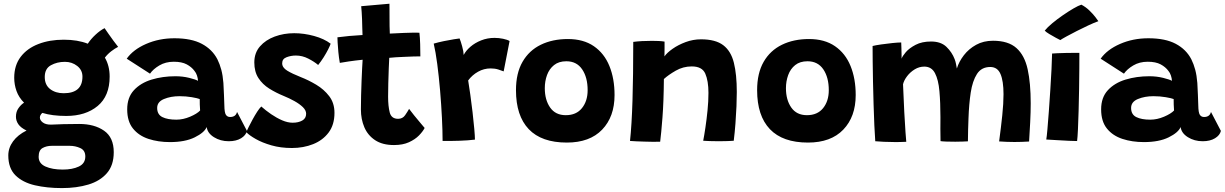

<svg xmlns="http://www.w3.org/2000/svg" viewBox="-20 -736 6417 1006"><path d="M327 -128.5Q290 -128.5 258.8 -132.5Q227.5 -136.5 202 -144.5Q189 -133.5 189 -120Q189 -106 204 -94.5Q219 -83 246 -83H247.5Q278.5 -84.5 313 -85.5Q347.5 -86.5 395 -86.5Q474.5 -86.5 525.2 -51.2Q576 -16 576 61.5Q576 130 540.2 171.2Q504.5 212.5 443 231Q381.5 249.5 304.5 249.5Q226.5 249.5 162.8 234.8Q99 220 61.2 182.8Q23.5 145.5 23.5 78.5Q23.5 38.5 48.5 4.5Q73.5 -29.5 119 -52Q89 -66.5 76.2 -85Q63.5 -103.5 63.5 -124.5Q63.5 -150.5 76.8 -169.2Q90 -188 106 -198Q78.5 -225.5 66.5 -259.2Q54.5 -293 54.5 -328.5Q54.5 -393.5 88.2 -438Q122 -482.5 180.8 -505.2Q239.5 -528 314 -528Q387 -528 440 -507Q456 -531.5 480.5 -554.2Q505 -577 528 -588.5Q535 -578 548 -559.5Q561 -541 575 -521.8Q589 -502.5 599 -490.5Q582.5 -482.5 563 -467.5Q543.5 -452.5 529.5 -434Q554.5 -391.5 554.5 -334.5Q554.5 -233 491.8 -180.8Q429 -128.5 327 -128.5ZM313.5 -247.5Q412 -247.5 412 -334.5Q412 -369 384.5 -390.5Q357 -412 320 -412Q279 -412 246.8 -394.2Q214.5 -376.5 214.5 -332.5Q214.5 -291 242.8 -269.2Q271 -247.5 313.5 -247.5ZM309 152.5Q359.5 152.5 393.2 136.5Q427 120.5 427 84Q427 52 401 40Q375 28 345 28H252Q224 28 203.2 39.5Q182.5 51 182.5 85.5Q182.5 120.5 218.2 136.5Q254 152.5 309 152.5Z M870.5 8.5Q809 8.5 758 -8.2Q707 -25 676.8 -62.5Q646.5 -100 646.5 -163Q646.5 -225.5 681.8 -263.5Q717 -301.5 774.5 -319Q832 -336.5 899 -336.5Q937.5 -336.5 971.5 -328Q1005.5 -319.5 1017.5 -312.5Q1017 -325.5 1012.2 -340Q1007.5 -354.5 999 -364.5Q984 -385 958.2 -398.8Q932.5 -412.5 890.5 -412.5Q847.5 -412.5 815 -393.2Q782.5 -374 766 -350L644 -428.5Q677.5 -476 745.5 -505.8Q813.5 -535.5 894 -535.5Q982.5 -535.5 1037.2 -506.5Q1092 -477.5 1119 -425.5Q1131.5 -400.5 1139.5 -370.5Q1147.5 -340.5 1150.5 -301.5Q1152.5 -268 1153.5 -239Q1154.5 -210 1155.5 -184Q1156 -145.5 1163.8 -134.2Q1171.5 -123 1185.5 -123Q1215.5 -123 1222 -149.5L1274 -50Q1268.5 -27 1243 -11.5Q1217.5 4 1178.5 4Q1135 4 1101 -17.2Q1067 -38.5 1063 -70.5Q1051 -41.5 1000.5 -16.5Q950 8.5 870.5 8.5ZM904 -109Q939.5 -109 976 -124.5Q1012.5 -140 1028.5 -157Q1027.5 -172.5 1026.8 -189Q1026 -205.5 1026.5 -217Q1015.5 -221.5 984.8 -226.8Q954 -232 920.5 -232Q875 -232 839.2 -217.2Q803.5 -202.5 803.5 -170.5Q803.5 -136 830.8 -122.5Q858 -109 904 -109Z M1509.5 39.5Q1450.5 39.5 1402 25.5Q1353.5 11.5 1319.8 -7.8Q1286 -27 1271 -43Q1274 -52.5 1283 -70.8Q1292 -89 1303.8 -110.5Q1315.5 -132 1327.5 -150.5Q1339.5 -169 1349 -178Q1372.5 -157 1401 -137.5Q1429.5 -118 1458.5 -105.5Q1487.5 -93 1513.5 -93Q1543.5 -93 1563.8 -104.5Q1584 -116 1584 -140Q1584 -158 1566.8 -174.8Q1549.5 -191.5 1522.5 -206.5Q1495.5 -221.5 1466 -233.5Q1425.5 -250 1390.5 -272Q1355.5 -294 1334 -327Q1312.5 -360 1312.5 -409Q1312.5 -459 1342.2 -493Q1372 -527 1419.5 -544.5Q1467 -562 1521.5 -562Q1573 -562 1625.8 -547.5Q1678.5 -533 1712.5 -507Q1709.5 -497.5 1699.8 -478Q1690 -458.5 1676 -436.2Q1662 -414 1647 -395.5Q1626.5 -413 1595.2 -429Q1564 -445 1530.5 -445Q1504.5 -445 1481.5 -436.2Q1458.5 -427.5 1458.5 -404.5Q1458.5 -382 1484.5 -366Q1510.5 -350 1556 -332Q1596 -316.5 1636.8 -292.2Q1677.5 -268 1705 -232Q1732.5 -196 1732.5 -144.5Q1732.5 -82.5 1702 -41.8Q1671.5 -1 1620.8 19.2Q1570 39.5 1509.5 39.5Z M2205 -65.5Q2195.5 -47 2175.2 -26.2Q2155 -5.5 2122.8 9.2Q2090.5 24 2044.5 24Q1984 24 1945.5 -1.5Q1907 -27 1889 -69.2Q1871 -111.5 1871 -162.5Q1871 -197 1872 -236.5Q1873 -276 1874.5 -313.2Q1876 -350.5 1877.5 -379.8Q1879 -409 1880 -423Q1840.5 -419 1806.8 -414Q1773 -409 1760.5 -406.5Q1755.5 -434.5 1752.8 -463.5Q1750 -492.5 1749 -514Q1748 -535.5 1748 -540.5Q1777 -544.5 1810.2 -547.5Q1843.5 -550.5 1879.5 -552.5Q1879 -564.5 1878.2 -590Q1877.5 -615.5 1877 -636Q1876.5 -654.5 1875 -673.2Q1873.5 -692 1872.5 -703.5L2020.5 -716.5Q2020.5 -710.5 2020.8 -688.5Q2021 -666.5 2021 -635.5Q2021 -620 2021.2 -599.8Q2021.5 -579.5 2022.5 -560Q2038.5 -560.5 2060.8 -561.8Q2083 -563 2096 -563.5Q2127.5 -565 2149.5 -565Q2171.5 -565 2177.5 -564.5Q2180.5 -540.5 2181.5 -504.5Q2182.5 -468.5 2182.5 -440.5Q2177.5 -441 2150 -440.2Q2122.5 -439.5 2096 -438Q2077.5 -437.5 2055 -436Q2032.5 -434.5 2019.5 -433Q2018.5 -415.5 2017 -378.2Q2015.5 -341 2014.5 -299.8Q2013.5 -258.5 2013.5 -229.5Q2013.5 -180 2022 -146.8Q2030.5 -113.5 2066 -113.5Q2089.5 -113.5 2102.5 -132.2Q2115.5 -151 2123.5 -165.5Q2132 -153.5 2149.5 -132Q2167 -110.5 2183.5 -91Q2200 -71.5 2205 -65.5Z M2409.5 -448Q2421 -470.5 2444.8 -491Q2468.5 -511.5 2501.2 -524.5Q2534 -537.5 2571 -537.5Q2593.5 -537.5 2616.2 -532.8Q2639 -528 2650 -521L2619 -362Q2608 -366.5 2590.5 -372Q2573 -377.5 2550.5 -377.5Q2515.5 -377.5 2484.8 -360.2Q2454 -343 2433 -314.5Q2438 -285 2444.2 -240.2Q2450.5 -195.5 2456 -148Q2461.5 -100.5 2465 -61.5Q2468.5 -22.5 2468.5 -4.5Q2433 0 2387 1.5Q2341 3 2299 2.5Q2299 -50 2295.5 -119.5Q2292 -189 2285.8 -262.5Q2279.5 -336 2271 -400.5Q2262.5 -465 2252.5 -507.5Q2276.5 -514.5 2305.5 -520.5Q2334.5 -526.5 2358 -530.2Q2381.5 -534 2388 -534.5Q2394 -520.5 2401.5 -493.2Q2409 -466 2409.5 -448Z M2950 11Q2817.5 11 2750.5 -59.2Q2683.5 -129.5 2683.5 -263.5Q2683.5 -352.5 2717.8 -412Q2752 -471.5 2813.5 -501.5Q2875 -531.5 2955.5 -531.5Q3037 -531.5 3091.5 -494Q3146 -456.5 3173 -390.2Q3200 -324 3200 -238Q3200 -124.5 3135 -56.8Q3070 11 2950 11ZM2944.5 -132.5Q2999.5 -132.5 3029.2 -169.5Q3059 -206.5 3059 -263.5Q3059 -330.5 3030.2 -372.8Q3001.5 -415 2947.5 -415Q2908 -415 2883 -395Q2858 -375 2846.2 -342.8Q2834.5 -310.5 2834.5 -274Q2834.5 -212.5 2862.5 -172.5Q2890.5 -132.5 2944.5 -132.5Z M3439 6.5Q3423.5 7 3401.5 7Q3379.5 7 3357 6Q3338.5 5.5 3314.5 4.5Q3290.5 3.5 3281 2.5Q3290 -81 3294 -210Q3298 -339 3298 -516.5Q3340 -522 3395.5 -522Q3413.5 -522 3431 -521.2Q3448.5 -520.5 3462 -518Q3462 -511 3462 -485.2Q3462 -459.5 3461.5 -440.5Q3474.5 -459.5 3504 -480.2Q3533.5 -501 3572.5 -515.5Q3611.5 -530 3653 -530Q3729 -530 3769.5 -499.2Q3810 -468.5 3825.2 -407.2Q3840.5 -346 3840.5 -254Q3840.5 -222 3838.8 -179.2Q3837 -136.5 3833.5 -89.5Q3830 -42.5 3824.5 1.5Q3814 2.5 3792.5 3.2Q3771 4 3747 4Q3721.5 4 3698.5 3.2Q3675.5 2.5 3664.5 1.5Q3670 -26.5 3676.2 -68.5Q3682.5 -110.5 3687.2 -158Q3692 -205.5 3692 -249.5Q3692 -312 3675.5 -350Q3659 -388 3604.5 -388Q3559.5 -388 3520.8 -365.8Q3482 -343.5 3458.5 -322Q3457.5 -203.5 3451 -119.8Q3444.5 -36 3439 6.5Z M4213.5 11Q4081 11 4014 -59.2Q3947 -129.5 3947 -263.5Q3947 -352.5 3981.2 -412Q4015.5 -471.5 4077 -501.5Q4138.5 -531.5 4219 -531.5Q4300.5 -531.5 4355 -494Q4409.5 -456.5 4436.5 -390.2Q4463.5 -324 4463.5 -238Q4463.5 -124.5 4398.5 -56.8Q4333.5 11 4213.5 11ZM4208 -132.5Q4263 -132.5 4292.8 -169.5Q4322.5 -206.5 4322.5 -263.5Q4322.5 -330.5 4293.8 -372.8Q4265 -415 4211 -415Q4171.5 -415 4146.5 -395Q4121.5 -375 4109.8 -342.8Q4098 -310.5 4098 -274Q4098 -212.5 4126 -172.5Q4154 -132.5 4208 -132.5Z M4566 4Q4563.5 -28.5 4561.2 -79Q4559 -129.5 4557.2 -188.5Q4555.5 -247.5 4554.2 -306.2Q4553 -365 4552.5 -414.5Q4552 -464 4552 -495Q4567.5 -499 4597 -503.2Q4626.5 -507.5 4656 -510.5Q4685.5 -513.5 4702 -513.5Q4702.5 -502.5 4703 -485Q4703.5 -467.5 4703.8 -451.5Q4704 -435.5 4704 -428.5Q4708 -441.5 4726.2 -462.8Q4744.5 -484 4777.5 -501.2Q4810.5 -518.5 4858.5 -518.5Q4910 -518.5 4939 -490.5Q4968 -462.5 4982 -426Q4986.5 -414 4989 -401.5Q4991.5 -389 4993.5 -377Q5004.5 -413 5030.2 -446.5Q5056 -480 5094.5 -501.2Q5133 -522.5 5183 -522.5Q5263 -522.5 5305.8 -484.2Q5348.5 -446 5364.5 -373Q5380.5 -300 5380.5 -195Q5380.5 -148.5 5377.8 -96Q5375 -43.5 5372 5.5Q5333 8 5295.5 8Q5275.5 8 5255.5 7.2Q5235.5 6.5 5215 5Q5225 -69.5 5231.5 -132Q5238 -194.5 5238 -242.5Q5238 -311.5 5222.2 -348.2Q5206.5 -385 5168.5 -385Q5122.5 -385 5099 -348.5Q5075.5 -312 5066.2 -251Q5057 -190 5054.5 -116Q5053.5 -87.5 5052.5 -57.2Q5051.5 -27 5051.5 4.5Q5041.5 5 5023.2 5.8Q5005 6.5 4985 6.5Q4961.5 6.5 4939.5 5.8Q4917.5 5 4908 3.5Q4907 -30 4907.2 -60.2Q4907.5 -90.5 4907.5 -122Q4907.5 -198 4902.2 -258Q4897 -318 4879 -352.5Q4861 -387 4823 -387Q4796.5 -387 4773 -372.8Q4749.5 -358.5 4733 -337Q4716.5 -315.5 4711.5 -294.5Q4714.5 -215 4718 -149.5Q4721.5 -84 4724.5 -42.5Q4727.5 -1 4728.5 7Q4723 7 4705.5 7.8Q4688 8.5 4675 8.5Q4643 8.5 4611.8 7Q4580.5 5.5 4566 4Z M5623.5 3Q5610.5 3 5582.2 1.8Q5554 0.5 5521.5 -1.5Q5489 -3.5 5462 -5Q5464.5 -18 5468 -58Q5471.5 -98 5475.5 -152.5Q5479.5 -207 5483.2 -265.2Q5487 -323.5 5489.5 -374Q5492 -424.5 5492.5 -455.5Q5501.5 -456.5 5521.5 -457.2Q5541.5 -458 5564.5 -458.5Q5587.5 -459 5607 -459Q5626.5 -459 5635.5 -459Q5635.5 -428 5635.2 -377.8Q5635 -327.5 5634 -269.5Q5633 -211.5 5631.5 -156Q5630 -100.5 5628 -58Q5626 -15.5 5623.5 3ZM5646 -711.5Q5669.5 -699 5688 -681Q5706.5 -663 5718.8 -647.2Q5731 -631.5 5735 -625Q5711.5 -616.5 5681.5 -602.5Q5651.5 -588.5 5621.5 -573.2Q5591.5 -558 5568.2 -545.2Q5545 -532.5 5535.5 -526Q5530 -528.5 5512.8 -537.8Q5495.5 -547 5477.8 -557.8Q5460 -568.5 5454 -575.5Q5467.5 -592.5 5493.2 -614Q5519 -635.5 5548.8 -656Q5578.5 -676.5 5604.8 -691.8Q5631 -707 5646 -711.5Z M5973.5 8.5Q5912 8.5 5861 -8.2Q5810 -25 5779.8 -62.5Q5749.5 -100 5749.5 -163Q5749.5 -225.5 5784.8 -263.5Q5820 -301.5 5877.5 -319Q5935 -336.5 6002 -336.5Q6040.5 -336.5 6074.5 -328Q6108.5 -319.5 6120.5 -312.5Q6120 -325.5 6115.2 -340Q6110.5 -354.5 6102 -364.5Q6087 -385 6061.2 -398.8Q6035.5 -412.5 5993.5 -412.5Q5950.5 -412.5 5918 -393.2Q5885.5 -374 5869 -350L5747 -428.5Q5780.5 -476 5848.5 -505.8Q5916.5 -535.5 5997 -535.5Q6085.5 -535.5 6140.2 -506.5Q6195 -477.5 6222 -425.5Q6234.5 -400.5 6242.5 -370.5Q6250.5 -340.5 6253.5 -301.5Q6255.5 -268 6256.5 -239Q6257.5 -210 6258.5 -184Q6259 -145.5 6266.8 -134.2Q6274.5 -123 6288.5 -123Q6318.5 -123 6325 -149.5L6377 -50Q6371.5 -27 6346 -11.5Q6320.5 4 6281.5 4Q6238 4 6204 -17.2Q6170 -38.5 6166 -70.5Q6154 -41.5 6103.5 -16.5Q6053 8.5 5973.5 8.5ZM6007 -109Q6042.5 -109 6079 -124.5Q6115.5 -140 6131.5 -157Q6130.5 -172.5 6129.8 -189Q6129 -205.5 6129.5 -217Q6118.5 -221.5 6087.8 -226.8Q6057 -232 6023.5 -232Q5978 -232 5942.2 -217.2Q5906.5 -202.5 5906.5 -170.5Q5906.5 -136 5933.8 -122.5Q5961 -109 6007 -109Z"/></svg>

Font: Grandstander
Style: Bold
Weight: 700
Designer: Tyler Finck
Foundry: Etcetera Type Co
Version: Version 1.200; ttfautohint (v1.8.3)